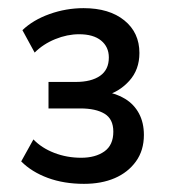

<svg xmlns="http://www.w3.org/2000/svg" viewBox="-20 -729 420 471"><path d="M186 -278Q137 -278 97.5 -292.5Q58 -307 32 -333L62 -387Q82 -366 113 -354Q144 -342 179 -342Q214 -342 236 -357.5Q258 -373 258 -406Q258 -437 236.5 -450Q215 -463 177 -463H99V-528H166Q204 -528 225.5 -543Q247 -558 247 -588Q247 -614 228 -629.5Q209 -645 174 -645Q145 -645 115.5 -633Q86 -621 65 -600L35 -655Q61 -680 101.5 -694.5Q142 -709 185 -709Q248 -709 285 -679Q322 -649 322 -599Q322 -558 297 -530.5Q272 -503 237 -494V-504Q265 -500 287 -486.5Q309 -473 321 -450.5Q333 -428 333 -398Q333 -360 313.5 -333Q294 -306 261.5 -292Q229 -278 186 -278Z"/></svg>

Font: Nunito Sans 12pt ExtraLight Medium
Style: Regular
Weight: 500
Version: Version 3.101;gftools[0.9.27]